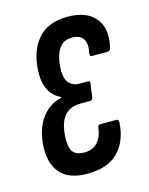

<svg xmlns="http://www.w3.org/2000/svg" viewBox="-84 -550 476 612"><g transform="rotate(-15 154.0 -244.0)"><path d="M130 6Q73 6 44.5 -22.5Q16 -51 16 -105Q16 -140 26.5 -170Q37 -200 58 -221Q79 -242 112 -250V-252Q87 -263 74.5 -286Q62 -309 62 -340Q62 -409 95.5 -451.5Q129 -494 198 -494Q259 -494 288 -459.5Q317 -425 303 -364Q300 -353 293 -353H240Q233 -353 234 -364Q241 -392 231 -409Q221 -426 194 -426Q170 -426 157 -412.5Q144 -399 138.5 -377.5Q133 -356 133 -333Q133 -306 145 -292Q157 -278 180 -278H207Q215 -278 213 -269L207 -225Q205 -216 198 -216H167Q139 -216 122.5 -203.5Q106 -191 98.5 -168.5Q91 -146 91 -116Q91 -87 102 -74.5Q113 -62 137 -62Q165 -62 181 -79Q197 -96 201 -127Q201 -136 209 -136H264Q270 -136 270 -124Q266 -64 231.5 -29Q197 6 130 6Z"/></g></svg>

Font: Sofia Sans Extra Condensed Medium
Style: Italic
Weight: 500
Italic angle: -9°
Version: Version 4.100